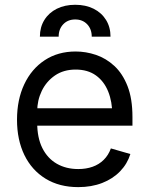

<svg xmlns="http://www.w3.org/2000/svg" viewBox="-20 -767 620 799"><path d="M305.7 11.7Q227.1 11.7 169.7 -23.4Q112.3 -58.6 81.5 -121.8Q50.8 -185.1 50.8 -268.6Q50.8 -352.5 81.1 -416.5Q111.3 -480.5 166.3 -516.6Q221.2 -552.7 294.9 -552.7Q337.4 -552.7 379.4 -538.6Q421.4 -524.4 455.8 -492.7Q490.2 -460.9 510.7 -408.7Q531.2 -356.4 531.2 -280.3V-244.1H110.4V-316.4H485.8L447.3 -289.1Q447.3 -343.8 430.2 -386.2Q413.1 -428.7 379.2 -453.1Q345.2 -477.5 294.9 -477.5Q244.6 -477.5 208.7 -452.9Q172.9 -428.2 153.8 -388.7Q134.8 -349.1 134.8 -303.7V-255.9Q134.8 -193.8 156.2 -150.9Q177.7 -107.9 216.3 -85.7Q254.9 -63.5 305.7 -63.5Q338.4 -63.5 365.2 -73Q392.1 -82.5 411.6 -101.8Q431.2 -121.1 441.4 -149.4L522.5 -126Q509.8 -85 479.7 -54Q449.7 -22.9 405.3 -5.6Q360.8 11.7 305.7 11.7ZM146 -614.3Q146 -653.8 164.6 -683.8Q183.1 -713.9 216.3 -730.5Q249.5 -747.1 293 -747.1Q336.9 -747.1 369.9 -730.5Q402.8 -713.9 421.4 -683.8Q439.9 -653.8 439.9 -614.3H361.8Q361.8 -646 342.8 -666Q323.7 -686 293 -686Q262.2 -686 243.2 -666Q224.1 -646 224.1 -614.3Z"/></svg>

Font: Inter
Style: Regular
Weight: 400
Designer: Rasmus Andersson
Foundry: rsms
Version: Version 4.000;git-8c9346024